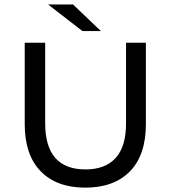

<svg xmlns="http://www.w3.org/2000/svg" viewBox="-20 -836 767 863"><path d="M162.8 -66.2C210.7 -17.2 277.5 7.4 363.4 7.4C449.3 7.4 516.1 -17 564 -65.8C611.8 -114.5 635.7 -185.2 635.7 -277.8V-644H546.5V-281.5C546.5 -211.6 530.8 -159.6 499.6 -125.6C468.3 -91.5 423.2 -74.5 364.3 -74.5C243.5 -74.5 183.1 -143.5 183.1 -281.5V-644H91.1V-277.8C91.1 -185.8 115 -115.3 162.8 -66.2ZM196 -816 350.5 -696.4H433.3L308.2 -816Z"/></svg>

Font: Montserrat Ace
Style: Regular
Weight: 500
Designer: Julieta Ulanovsky
Foundry: Julieta Ulanovsky
Version: Version 1